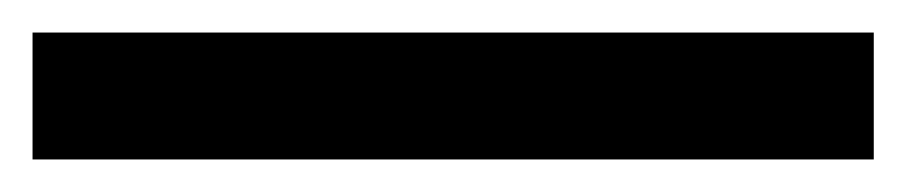

<svg xmlns="http://www.w3.org/2000/svg" viewBox="-31 115 557 118"><path d="M506 213H-11V135H506Z"/></svg>

Font: Maitree Medium
Style: Regular
Weight: 500
Designer: CadsonDemak Team
Foundry: CadsonDemak
Version: Version 1.010